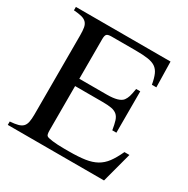

<svg xmlns="http://www.w3.org/2000/svg" viewBox="-152 -798 915 933"><g transform="rotate(30 305.5 -331.0)"><path d="M552 0H12V-19Q39 -21 56 -25.5Q73 -30 82.5 -39.5Q92 -49 95.5 -66Q99 -83 99 -109V-553Q99 -579 96 -595.5Q93 -612 83.5 -622Q74 -632 57 -636.5Q40 -641 12 -643V-662H543L546 -519H521Q515 -553 506 -573.5Q497 -594 481 -605Q465 -616 438 -620Q411 -624 369 -624H234Q214 -624 207.5 -617.5Q201 -611 201 -590V-368H355Q424 -368 443 -393Q451 -404 455.5 -418Q460 -432 465 -463H488V-231H465Q460 -262 454 -281Q448 -300 436 -310Q424 -320 405 -323.5Q386 -327 355 -327H201V-80Q201 -53 208 -49Q213 -44 241 -40.5Q269 -37 306 -37H333Q387 -37 423.5 -42.5Q460 -48 486 -62.5Q512 -77 531 -102.5Q550 -128 569 -169H597Z"/></g></svg>

Font: Klingon pIqaD vaHbo'
Style: Regular
Weight: 400
Width: 0
Designer: Mike Neff (qa'vaj)
Foundry: Mike Neff and Michael Everson
Version: Version 2.003